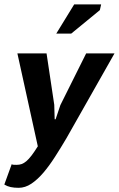

<svg xmlns="http://www.w3.org/2000/svg" viewBox="-42 -687 551 890"><path d="M209.5 -201.2 211.4 -134.3H215.8L237.8 -199.7L357.4 -439.5H488.8L266.1 -46.4Q239.3 -1 212.6 40.5Q186 82 158.9 113.8Q131.8 145.5 103.3 164.6Q74.7 183.6 44.4 183.6Q23.4 183.6 7.6 180.2Q-8.3 176.8 -22 168.5L12.2 74.2Q16.1 76.7 22.2 76.9Q28.3 77.1 35.2 77.1Q47.4 77.1 58.1 73.5Q68.8 69.8 80.1 60.3Q91.3 50.8 104 34.2Q116.7 17.6 133.3 -8.8L38.6 -439.5H173.8ZM301.8 -666.5H426.8L420.9 -640.1L288.1 -531.2H218.8Z"/></svg>

Font: PT Astra Sans
Style: Bold Italic
Weight: 700
Italic angle: -16°
Designer: A.Korolkova, I. Chaeva
Foundry: ParaType Ltd
Version: Version 1.002W